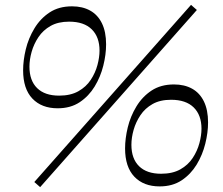

<svg xmlns="http://www.w3.org/2000/svg" viewBox="-20 -761 916 789"><path d="M217 -316Q151 -316 113 -356Q75 -396 75 -472Q75 -513 86 -558.5Q97 -604 121.5 -644.5Q146 -685 184 -710Q222 -735 276 -735Q319 -735 350.5 -717.5Q382 -700 399 -665Q416 -630 416 -579Q416 -537 404.5 -491Q393 -445 369 -405.5Q345 -366 307.5 -341Q270 -316 217 -316ZM223 -368Q270 -368 302 -386Q334 -404 353 -433Q372 -462 380.5 -494Q389 -526 389 -553Q389 -609 357 -640.5Q325 -672 264 -672Q219 -672 188 -654.5Q157 -637 138 -608.5Q119 -580 110 -548Q101 -516 101 -487Q101 -430 132.5 -399Q164 -368 223 -368ZM121 -13 765 -741 789 -720 145 8ZM636 5Q570 5 532 -35Q494 -75 494 -151Q494 -192 505 -237.5Q516 -283 540.5 -323.5Q565 -364 603 -389Q641 -414 695 -414Q738 -414 769.5 -396.5Q801 -379 818 -344Q835 -309 835 -258Q835 -216 823.5 -170Q812 -124 788 -84.5Q764 -45 726.5 -20Q689 5 636 5ZM642 -47Q689 -47 721 -65Q753 -83 772 -112Q791 -141 799.5 -173Q808 -205 808 -232Q808 -288 776 -319.5Q744 -351 683 -351Q638 -351 607 -333.5Q576 -316 557 -287.5Q538 -259 529 -227Q520 -195 520 -166Q520 -109 551.5 -78Q583 -47 642 -47Z"/></svg>

Font: Savate ExtraLight
Style: Italic
Weight: 200
Italic angle: -11°
Designer: Max Esnée
Foundry: Plomb Type
Version: Version 2.000